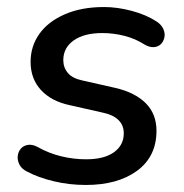

<svg xmlns="http://www.w3.org/2000/svg" viewBox="-20 -517 524 546"><path d="M224 9Q177 9 133 -1.5Q89 -12 57 -29Q41 -37 35 -49.5Q29 -62 30.5 -74Q32 -86 39.5 -94.5Q47 -103 59.5 -105Q72 -107 87 -99Q119 -81 154 -72.5Q189 -64 225 -64Q276 -64 304 -84Q332 -104 332 -138Q332 -161 316.5 -176Q301 -191 271 -197L178 -218Q126 -229 96.5 -261Q67 -293 67 -341Q67 -385 91.5 -420Q116 -455 163.5 -476Q211 -497 276 -497Q314 -497 355 -486Q396 -475 425 -456Q439 -447 444.5 -434.5Q450 -422 447.5 -410.5Q445 -399 437.5 -391.5Q430 -384 417.5 -383Q405 -382 390 -391Q365 -407 334 -415Q303 -423 271 -423Q219 -423 189.5 -402Q160 -381 160 -346Q160 -325 173 -309.5Q186 -294 215 -288L308 -267Q364 -254 394.5 -223.5Q425 -193 425 -145Q425 -72 370 -31.5Q315 9 224 9Z"/></svg>

Font: Nunito ExtraLight SemiBold
Style: Italic
Weight: 600
Italic angle: -9°
Version: Version 3.602